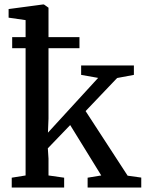

<svg xmlns="http://www.w3.org/2000/svg" viewBox="-20 -839 664 859"><path d="M363 -342 551 -53 612 -44.5V0H372V-44L433 -54L294 -279.5L194 -175.5L197 -129V-54L267 -44V0H32.5V-44L94.5 -54V-623.5H34.5V-673H94.5V-749L18.5 -760V-798.5L172 -819H176.5L197 -804.5V-673H335.5V-623.5H197V-309L194.5 -245.5L419 -490.5L343 -504V-546H579V-504L504 -490Z"/></svg>

Font: Merriweather 12pt
Style: Regular
Weight: 400
Designer: Eben Sorkin
Foundry: Eben Sorkin
Version: Version 2.100